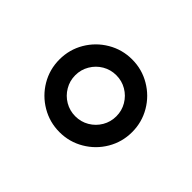

<svg xmlns="http://www.w3.org/2000/svg" viewBox="-77 -874 610 610"><g transform="rotate(45 227.5 -569.5)"><path d="M63.9 -569.6Q63.9 -614 85.9 -651.5Q108 -688.9 145.4 -710.9Q182.9 -733 227.3 -733Q271.7 -733 309.1 -710.9Q346.6 -688.9 368.6 -651.5Q390.6 -614 390.6 -569.6Q390.6 -525.2 368.6 -487.7Q346.6 -450.3 309.1 -428.3Q271.7 -406.2 227.3 -406.2Q182.9 -406.2 145.4 -428.3Q108 -450.3 85.9 -487.7Q63.9 -525.2 63.9 -569.6ZM319.6 -569.6Q319.6 -594.8 307.2 -615.9Q294.7 -637.1 273.6 -649.5Q252.5 -661.9 227.3 -661.9Q202.1 -661.9 180.9 -649.5Q159.8 -637.1 147.4 -615.9Q134.9 -594.8 134.9 -569.6Q134.9 -544.4 147.4 -523.3Q159.8 -502.1 180.9 -489.7Q202.1 -477.3 227.3 -477.3Q252.5 -477.3 273.6 -489.7Q294.7 -502.1 307.2 -523.3Q319.6 -544.4 319.6 -569.6Z"/></g></svg>

Font: Riot Sans
Style: Regular
Weight: 400
Designer: Rasmus Andersson
Foundry: rsms
Version: Version 4.001